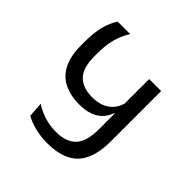

<svg xmlns="http://www.w3.org/2000/svg" viewBox="-170 -754 889 889"><g transform="rotate(45 274.0 -309.5)"><path d="M102 -624.5Q80.5 -592.5 70 -550.5Q59.5 -508.5 59.5 -447.5V-429.5Q59.5 -357.5 82.2 -313Q105 -268.5 147.2 -247.8Q189.5 -227 247 -227Q287.5 -227 316.2 -237.8Q345 -248.5 363 -267.8Q381 -287 389.5 -312.5H397.5L395 -386Q384 -341 350.8 -317Q317.5 -293 265.5 -293Q204.5 -293 171.8 -326Q139 -359 139 -436V-452Q139 -509 150.5 -550Q162 -591 183.5 -624.5ZM393 -212.5Q393 -130.5 360 -95.8Q327 -61 260.5 -61Q222 -61 186.2 -71.8Q150.5 -82.5 118.5 -103.5L124 -30Q152 -14 189 -4.8Q226 4.5 267.5 4.5Q337 4.5 382 -17.8Q427 -40 449.2 -87.8Q471.5 -135.5 471.5 -212.5V-539.5H393Z"/></g></svg>

Font: Anek Devanagari
Style: Regular
Weight: 400
Designer: Kailash Malviya (Devanagari) & Yesha Goshar (Latin)
Foundry: Ek Type
Version: Version 1.003